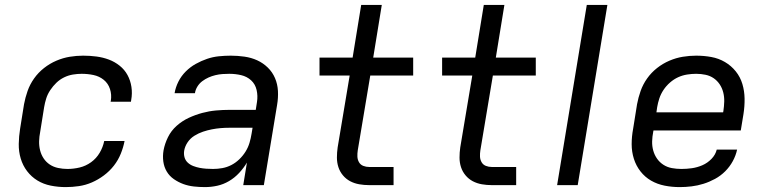

<svg xmlns="http://www.w3.org/2000/svg" viewBox="-20 -755 3140 783"><path d="M248 8Q217 8 187 2Q157 -4 132.5 -19Q108 -34 90.5 -57Q73 -80 64.5 -108.5Q56 -137 56.5 -168Q57 -199 62 -230L78 -330Q83 -357 92.5 -384Q102 -411 119 -435Q136 -459 159.5 -477.5Q183 -496 210 -507.5Q237 -519 264.5 -523.5Q292 -528 319 -528Q347 -528 373.5 -524.5Q400 -521 424 -512Q448 -503 468 -487Q488 -471 500 -449Q512 -427 516 -400.5Q520 -374 515 -347L514 -340H431L432 -344Q436 -369 428.5 -392Q421 -415 403 -429.5Q385 -444 361.5 -449Q338 -454 313 -454Q296 -454 277.5 -451Q259 -448 241.5 -439.5Q224 -431 210 -417.5Q196 -404 185 -387.5Q174 -371 168.5 -353.5Q163 -336 160 -318L144 -218Q140 -198 139.5 -179Q139 -160 143.5 -142Q148 -124 158 -109Q168 -94 183 -84Q198 -74 217 -70Q236 -66 255 -66Q280 -66 305 -72Q330 -78 351.5 -93.5Q373 -109 386.5 -132Q400 -155 405 -180H488Q483 -154 472.5 -128Q462 -102 444.5 -79.5Q427 -57 403.5 -39.5Q380 -22 354.5 -11Q329 0 302 4Q275 8 248 8Z M816 8Q793 8 770.5 5.5Q748 3 727.5 -4.5Q707 -12 689 -24.5Q671 -37 660 -55.5Q649 -74 646 -96.5Q643 -119 647 -142Q652 -169 665 -195.5Q678 -222 700.5 -242Q723 -262 750 -274.5Q777 -287 805 -294.5Q833 -302 861 -304.5Q889 -307 916 -307H1023L1028 -339Q1032 -364 1026.5 -388Q1021 -412 1004 -427.5Q987 -443 963.5 -448.5Q940 -454 915 -454Q901 -454 887 -453Q873 -452 858.5 -448.5Q844 -445 830.5 -439Q817 -433 805 -424Q793 -415 785 -402Q777 -389 775 -375H692Q696 -399 707.5 -422Q719 -445 737.5 -463.5Q756 -482 778.5 -494.5Q801 -507 824.5 -515Q848 -523 872.5 -525.5Q897 -528 921 -528Q949 -528 977 -524Q1005 -520 1029 -509Q1053 -498 1072 -479.5Q1091 -461 1101.5 -436.5Q1112 -412 1113.5 -384Q1115 -356 1110 -327L1056 0H972L987 -92Q974 -70 955.5 -50Q937 -30 914 -16.5Q891 -3 866 2.5Q841 8 816 8ZM849 -66Q868 -66 887 -69.5Q906 -73 923.5 -82Q941 -91 956 -105.5Q971 -120 981.5 -137Q992 -154 997.5 -172.5Q1003 -191 1006 -210L1010 -234H915Q897 -234 879.5 -232.5Q862 -231 844 -227.5Q826 -224 808 -218Q790 -212 773 -201.5Q756 -191 745 -174.5Q734 -158 731 -140Q729 -126 732.5 -113.5Q736 -101 745.5 -92Q755 -83 768 -78Q781 -73 794 -70.5Q807 -68 821 -67Q835 -66 849 -66Z M1486 0Q1465 0 1445 -3.5Q1425 -7 1408 -16Q1391 -25 1378.5 -40Q1366 -55 1360 -73.5Q1354 -92 1354 -112.5Q1354 -133 1357 -154L1406 -447H1283V-520H1418L1453 -735H1537L1502 -520H1665V-447H1490L1439 -142Q1437 -129 1437.5 -116.5Q1438 -104 1444 -93.5Q1450 -83 1461.5 -78.5Q1473 -74 1486 -74H1585V0Z M1986 0Q1965 0 1945 -3.5Q1925 -7 1908 -16Q1891 -25 1878.5 -40Q1866 -55 1860 -73.5Q1854 -92 1854 -112.5Q1854 -133 1857 -154L1906 -447H1783V-520H1918L1953 -735H2037L2002 -520H2165V-447H1990L1939 -142Q1937 -129 1937.5 -116.5Q1938 -104 1944 -93.5Q1950 -83 1961.5 -78.5Q1973 -74 1986 -74H2085V0Z M2252 0 2373 -735H2457L2336 0Z M2752 8Q2720 8 2690 2Q2660 -4 2635 -18.5Q2610 -33 2592 -56Q2574 -79 2565 -107.5Q2556 -136 2556 -167Q2556 -198 2562 -230L2578 -330Q2583 -357 2592.5 -384Q2602 -411 2619 -435Q2636 -459 2659.5 -477.5Q2683 -496 2710 -507.5Q2737 -519 2764.5 -523.5Q2792 -528 2819 -528Q2851 -528 2881 -522.5Q2911 -517 2936.5 -502Q2962 -487 2980.5 -464Q2999 -441 3007.5 -412.5Q3016 -384 3016.5 -353Q3017 -322 3012 -290L3001 -223H2645L2644 -218Q2640 -198 2639.5 -178.5Q2639 -159 2644 -141Q2649 -123 2659.5 -108Q2670 -93 2685.5 -83Q2701 -73 2720 -69.5Q2739 -66 2759 -66Q2780 -66 2801.5 -69Q2823 -72 2844 -81Q2865 -90 2881.5 -107Q2898 -124 2903 -145H2986Q2981 -121 2968.5 -98Q2956 -75 2937.5 -56.5Q2919 -38 2896 -25.5Q2873 -13 2849 -5.5Q2825 2 2800.5 5Q2776 8 2752 8ZM2657 -297H2929L2930 -302Q2933 -322 2933.5 -341Q2934 -360 2929.5 -378Q2925 -396 2915 -411Q2905 -426 2890.5 -436Q2876 -446 2857.5 -450Q2839 -454 2819 -454Q2801 -454 2782 -451Q2763 -448 2745.5 -440Q2728 -432 2712.5 -418.5Q2697 -405 2686 -388.5Q2675 -372 2669 -354Q2663 -336 2660 -318Z"/></svg>

Font: Iosevka Aile Oblique
Style: Regular
Weight: 400
Italic angle: -9°
Designer: Belleve Invis
Foundry: Belleve Invis
Version: Version 31.1.0; ttfautohint (v1.8.4)